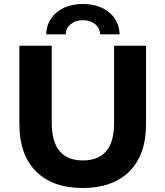

<svg xmlns="http://www.w3.org/2000/svg" viewBox="-20 -929 828 961"><path d="M77 -308V-700H239V-314Q239 -126 395 -126Q471 -126 511 -171.5Q551 -217 551 -314V-700H711V-308Q711 -154 627.5 -71Q544 12 394 12Q244 12 160.5 -71Q77 -154 77 -308ZM395 -909Q474 -909 525 -868Q576 -827 579 -757H481Q480 -789 455.5 -808.5Q431 -828 395 -828Q359 -828 334.5 -808.5Q310 -789 309 -757H211Q214 -827 265 -868Q316 -909 395 -909Z"/></svg>

Font: mBank
Style: Bold
Weight: 700
Designer: Julieta Ulanovsky
Foundry: Julieta Ulanovsky
Version: Version 7.200